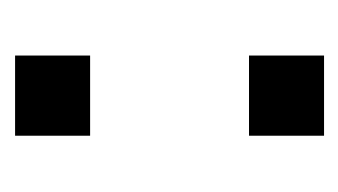

<svg xmlns="http://www.w3.org/2000/svg" viewBox="-120 -340 460 261"><g transform="rotate(-90 110.5 -210.0)"><path d="M56 0H165V-102H56ZM56 -318H165V-420H56Z"/></g></svg>

Font: Hermeneus One
Style: Regular
Weight: 400
Designer: Rodrigo Fuenzalida, Pablo Impallari
Foundry: Pablo Impallari, Rodrigo Fuenzalida
Version: Version 1.002